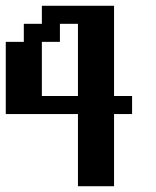

<svg xmlns="http://www.w3.org/2000/svg" viewBox="-20 -645 540 665"><path d="M0 -500H62.5V-562.5H125V-625H375V-312.5H437.5V-250H375V0H250V-250H0ZM125 -500V-312.5H250V-562.5H187.5V-500Z"/></svg>

Font: NeoDunggeunmo Code
Style: Regular
Weight: 400
Monospace: yes
Version: Version 1.600